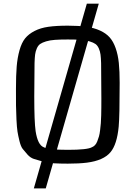

<svg xmlns="http://www.w3.org/2000/svg" viewBox="-20 -879 742 1045"><path d="M517.6 -858.9 229 146.5H164.1L452.6 -858.9ZM349.1 11.7Q306.6 11.7 273.7 9.8Q240.7 7.8 212.9 0.2Q185.1 -7.3 165.3 -13.7Q145.5 -20 129.6 -37.8Q113.8 -55.7 103.5 -68.6Q93.3 -81.5 85.9 -111.6Q78.6 -141.6 75.2 -162.8Q71.8 -184.1 69.6 -228.5Q67.4 -272.9 67.1 -304.7Q66.9 -336.4 66.9 -396.5Q66.9 -468.8 70.8 -516.6Q74.7 -564.5 86.2 -605.5Q97.7 -646.5 116.5 -669.9Q135.3 -693.4 167.7 -710.2Q200.2 -727.1 243.4 -733.2Q286.6 -739.3 349.1 -739.3Q408.2 -739.3 450.2 -733.4Q492.2 -727.5 524.7 -712.6Q557.1 -697.8 576.9 -675.5Q596.7 -653.3 609.4 -617.2Q622.1 -581.1 626.7 -536.4Q631.3 -491.7 631.3 -427.7Q631.3 -247.1 626 -189.9Q616.7 -92.3 581.1 -50.3Q543.5 -5.4 453.1 6.3Q410.2 11.7 349.1 11.7ZM168 -535.6Q166.5 -445.3 166.5 -354Q166.5 -216.3 173.8 -165.5Q185.5 -89.4 218.3 -77.6Q242.7 -63.5 349.1 -63.5Q455.6 -63.5 480 -77.6Q489.3 -81.1 496.8 -88.9Q504.4 -96.7 509.5 -109.9Q514.6 -123 518.6 -136.5Q522.5 -149.9 524.9 -170.9Q527.3 -191.9 528.8 -208.7Q530.3 -225.6 530.8 -251.7Q531.2 -277.8 531.5 -294.9Q531.7 -312 531.7 -340.3Q531.7 -439 530.3 -535.6Q529.3 -564.9 527.1 -582Q524.9 -599.1 517.8 -615.5Q510.7 -631.8 499.5 -639.6Q488.3 -647.5 467.5 -653.8Q446.8 -660.2 418.9 -662.1Q391.1 -664.1 349.1 -664.1Q307.1 -664.1 279.3 -662.1Q251.5 -660.2 230.7 -653.8Q210 -647.5 198.7 -639.6Q187.5 -631.8 180.4 -615.5Q173.3 -599.1 171.1 -582Q168.9 -564.9 168 -535.6Z"/></svg>

Font: Coda
Style: Regular
Weight: 400
Designer: vernon adams
Foundry: vernon adams
Version: Version 2.001; ttfautohint (v0.8) -r 50 -G 200 -x